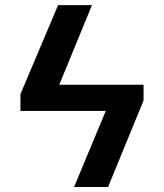

<svg xmlns="http://www.w3.org/2000/svg" viewBox="-20 -748 655 768"><path d="M348 -727.6 217 -409.1H554.3V-346.2L412.3 0H276.3L403.1 -304.3H61.8V-371.4L212.4 -727.6Z"/></svg>

Font: Inter Zeller Semi Bold
Style: Regular
Weight: 600
Designer: Rasmus Andersson; Joe Bland
Foundry: zeller
Version: Version 3.015;git-dec3a8cb1